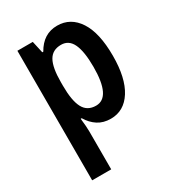

<svg xmlns="http://www.w3.org/2000/svg" viewBox="-190 -659 908 1005"><g transform="rotate(-30 264.0 -156.5)"><path d="M313 -553Q394 -553 441 -481Q488 -409 488 -271Q488 -137 441.5 -63.5Q395 10 315 10Q270 10 237.5 -11Q205 -32 183 -69H177Q180 -44 181.5 -23.5Q183 -3 183 11V240H68V-543H161L177 -471H183Q229 -553 313 -553ZM281 -456Q229 -456 206 -415.5Q183 -375 183 -287V-265Q183 -175 206 -131.5Q229 -88 282 -88Q371 -88 371 -271Q371 -363 349.5 -409.5Q328 -456 281 -456Z"/></g></svg>

Font: Noto Sans Malayalam Condensed SemiBold
Style: Regular
Weight: 600
Width: 3
Designer: Jelle Bosma - Monotype Design Team
Foundry: Monotype Imaging Inc.
Version: Version 2.104; ttfautohint (v1.8.4.7-5d5b)